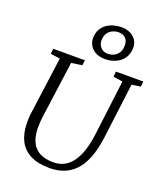

<svg xmlns="http://www.w3.org/2000/svg" viewBox="-183 -1149 1076 1275"><g transform="rotate(20 355.5 -511.5)"><path d="M644.5 -696.5 595 -306Q584 -220.5 560.5 -160Q537 -99.5 502 -62.2Q467 -25 421.5 -7.5Q376 10 320.5 10Q239 10 186.2 -16.8Q133.5 -43.5 107.2 -93.2Q81 -143 79 -210.5Q78.5 -229 79 -249Q79.5 -269 82.5 -290L137.5 -696.5L70.5 -706L74.5 -743H298L293.5 -706L218 -695.5L163.5 -296.5Q160 -271 159 -249Q158 -227 158 -206Q160 -154 178 -115.2Q196 -76.5 233.8 -55.5Q271.5 -34.5 333 -34.5Q386 -34.5 426.5 -63.8Q467 -93 493.8 -153.2Q520.5 -213.5 532 -306L580.5 -695.5L514 -706L517.5 -743H711L707.5 -706ZM421.5 -796Q363 -796 330.8 -826.5Q298.5 -857 298.5 -900.5Q298.5 -935.5 312 -960.5Q325.5 -985.5 348 -1001.5Q370.5 -1017.5 397.5 -1025.2Q424.5 -1033 451.5 -1033Q489 -1033 516 -1019.2Q543 -1005.5 557.2 -982.8Q571.5 -960 571.5 -933Q571.5 -886.5 549.8 -856Q528 -825.5 493.5 -810.8Q459 -796 421.5 -796ZM425 -835.5Q447.5 -835.5 467.8 -845Q488 -854.5 500.8 -874.8Q513.5 -895 513.5 -927Q513.5 -958.5 495.5 -976.5Q477.5 -994.5 446.5 -994.5Q424.5 -994.5 403.5 -985Q382.5 -975.5 369.5 -955.8Q356.5 -936 356.5 -905Q356.5 -875.5 375 -855.5Q393.5 -835.5 425 -835.5Z"/></g></svg>

Font: Merriweather 36pt Light
Style: Italic
Weight: 300
Italic angle: -7.8°
Version: Version 2.101